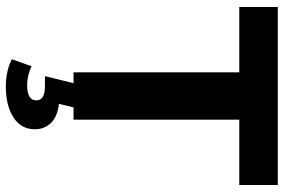

<svg xmlns="http://www.w3.org/2000/svg" viewBox="-177 -563 972 658"><g transform="rotate(90 309.0 -234.0)"><path d="M348 0 336 50Q380 55 401.5 77.5Q423 100 423 133Q423 179 383 205.5Q343 232 276 232Q250 232 225 226.5Q200 221 183 211L207 144Q239 159 272 159Q324 159 324 127Q324 98 275 98H241L265 0H228V-568H4V-700H614V-568H390V0Z"/></g></svg>

Font: mBank
Style: Bold
Weight: 700
Designer: Julieta Ulanovsky
Foundry: Julieta Ulanovsky
Version: Version 7.200